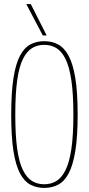

<svg xmlns="http://www.w3.org/2000/svg" viewBox="-20 -912 435 942"><path d="M197 10Q159 10 129 -6Q99 -22 78 -61.5Q57 -101 46 -171Q35 -241 35 -349Q35 -458 46 -528.5Q57 -599 78 -638.5Q99 -678 129 -694Q159 -710 197 -710Q235 -710 265 -694Q295 -678 316.5 -638.5Q338 -599 349.5 -529Q361 -459 361 -350Q361 -241 349.5 -171Q338 -101 317 -61.5Q296 -22 265.5 -6Q235 10 197 10ZM197 -8Q230 -8 256 -23.5Q282 -39 301 -76.5Q320 -114 330 -180Q340 -246 340 -349Q340 -452 330 -519Q320 -586 301 -623.5Q282 -661 256 -676.5Q230 -692 197 -692Q164 -692 138 -676.5Q112 -661 93 -623.5Q74 -586 64.5 -519Q55 -452 55 -349Q55 -247 64.5 -180.5Q74 -114 93 -76.5Q112 -39 138 -23.5Q164 -8 197 -8ZM190 -738 109 -892H131L209 -738Z"/></svg>

Font: Georama Condensed Thin
Style: Regular
Weight: 100
Width: 3
Designer: Jean-Baptiste Levee
Foundry: Production Type
Version: Version 1.000